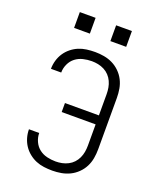

<svg xmlns="http://www.w3.org/2000/svg" viewBox="-169 -1035 938 1143"><g transform="rotate(20 300.0 -463.5)"><path d="M303 8Q276 8 249.5 4.5Q223 1 199 -9Q175 -19 154 -36Q133 -53 118.5 -75Q104 -97 96.5 -123Q89 -149 89 -175Q89 -175 89 -175.5Q89 -176 89 -176H154Q154 -176 154 -175.5Q154 -175 154 -175Q154 -148 166 -122Q178 -96 199.5 -79.5Q221 -63 248 -56.5Q275 -50 303 -50Q323 -50 343 -54Q363 -58 381.5 -67.5Q400 -77 414 -92Q428 -107 436.5 -125.5Q445 -144 448.5 -164Q452 -184 452 -205V-339H237V-396H452V-530Q452 -551 448.5 -571Q445 -591 436.5 -609.5Q428 -628 414 -643Q400 -658 381.5 -667.5Q363 -677 343 -681Q323 -685 303 -685Q275 -685 248 -678.5Q221 -672 199.5 -655.5Q178 -639 166 -613Q154 -587 154 -560Q154 -560 154 -559.5Q154 -559 154 -559H89Q89 -559 89 -559.5Q89 -560 89 -560Q89 -586 96.5 -612Q104 -638 118.5 -660Q133 -682 154 -699Q175 -716 199 -726Q223 -736 249.5 -739.5Q276 -743 303 -743Q331 -743 359.5 -738Q388 -733 413.5 -720.5Q439 -708 460 -687.5Q481 -667 494 -641.5Q507 -616 512 -587.5Q517 -559 517 -530V-205Q517 -176 512 -147.5Q507 -119 494 -93.5Q481 -68 460 -47.5Q439 -27 413.5 -14.5Q388 -2 359.5 3Q331 8 303 8ZM465 -835H365V-935H465ZM135 -835V-935H235V-835Z"/></g></svg>

Font: Iosevka SS04 Light Extended
Style: Regular
Weight: 300
Width: 7
Monospace: yes
Designer: Belleve Invis
Foundry: Belleve Invis
Version: Version 19.0.0; ttfautohint (v1.8.4)